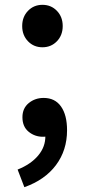

<svg xmlns="http://www.w3.org/2000/svg" viewBox="-20 -569 351 796"><path d="M156 -373Q120 -373 96 -398Q72 -423 72 -461Q72 -499 96 -524Q120 -549 156 -549Q192 -549 216 -524Q240 -499 240 -461Q240 -423 216 -398Q192 -373 156 -373ZM81 207 53 134Q108 112 138.5 75.5Q169 39 168 -6L162 -104L211 -23Q200 -12 186.5 -7Q173 -2 158 -2Q124 -2 98.5 -23Q73 -44 73 -83Q73 -120 99 -141.5Q125 -163 161 -163Q208 -163 233 -127.5Q258 -92 258 -29Q258 54 212 115.5Q166 177 81 207Z"/></svg>

Font: Noto Sans HK Thin SemiBold
Style: Regular
Weight: 600
Version: Version 2.004-H2;hotconv 1.0.118;makeotfexe 2.5.65603